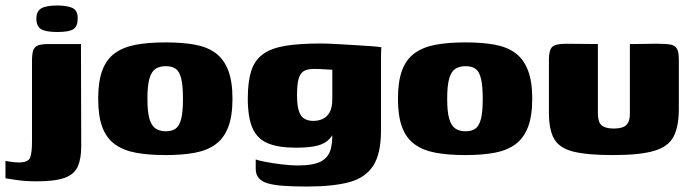

<svg xmlns="http://www.w3.org/2000/svg" viewBox="-76 -560 2535 702"><path d="M59 103Q16 103 -16 98Q-48 93 -56 92V28Q-49 30 -33 32Q-17 34 -8 34Q28 34 34.5 15.5Q41 -3 41 -43V-337Q41 -363 45.5 -376Q50 -389 63 -394Q76 -399 104 -399H220L221 -25Q221 20 208.5 48.5Q196 77 161 90Q126 103 59 103ZM134 -443Q91 -443 74 -453.5Q57 -464 57 -492Q57 -519 75 -529.5Q93 -540 136 -540Q177 -539 193 -528.5Q209 -518 208 -492Q208 -464 192.5 -453.5Q177 -443 134 -443Z M530 7Q467 7 421 -1.5Q375 -10 344 -32.5Q313 -55 298 -95.5Q283 -136 283 -199Q283 -262 298 -302.5Q313 -343 344 -365.5Q375 -388 421 -396.5Q467 -405 530 -405Q592 -405 637.5 -396.5Q683 -388 713 -365.5Q743 -343 758.5 -302.5Q774 -262 774 -199Q774 -136 758.5 -95.5Q743 -55 712.5 -32.5Q682 -10 636.5 -1.5Q591 7 530 7ZM530 -80Q553 -80 566.5 -90Q580 -100 586.5 -125.5Q593 -151 593 -199Q593 -247 586.5 -273Q580 -299 566.5 -308.5Q553 -318 530 -318Q508 -318 493 -308.5Q478 -299 470.5 -273Q463 -247 463 -199Q463 -151 470.5 -125.5Q478 -100 493 -90Q508 -80 530 -80Z M1047 122Q997 122 961.5 119.5Q926 117 903.5 110.5Q881 104 870 91Q859 78 859 57Q859 51 859 39Q859 27 859 23Q869 27 895.5 32Q922 37 954.5 41Q987 45 1013 45Q1070 45 1098 30Q1126 15 1134 -17.5Q1142 -50 1137 -101L1155 -98Q1144 -69 1128.5 -52Q1113 -35 1084.5 -27.5Q1056 -20 1006 -20Q942 -20 903.5 -36Q865 -52 847.5 -91Q830 -130 830 -200Q830 -261 842.5 -300.5Q855 -340 885.5 -362Q916 -384 967.5 -392.5Q1019 -401 1098 -401Q1120 -401 1153.5 -399Q1187 -397 1222 -395Q1257 -393 1283.5 -391Q1310 -389 1319 -387Q1318 -385 1317.5 -374.5Q1317 -364 1317 -351Q1317 -338 1317 -322V-83Q1317 2 1288.5 46Q1260 90 1201 106Q1142 122 1047 122ZM1070 -118Q1087 -118 1102.5 -124.5Q1118 -131 1128.5 -148Q1139 -165 1139 -199V-305Q1132 -305 1112 -306.5Q1092 -308 1072 -308Q1049 -308 1035.5 -300.5Q1022 -293 1016 -272.5Q1010 -252 1010 -212Q1010 -174 1017 -153.5Q1024 -133 1037.5 -125.5Q1051 -118 1070 -118Z M1626 7Q1563 7 1517 -1.5Q1471 -10 1440 -32.5Q1409 -55 1394 -95.5Q1379 -136 1379 -199Q1379 -262 1394 -302.5Q1409 -343 1440 -365.5Q1471 -388 1517 -396.5Q1563 -405 1626 -405Q1688 -405 1733.5 -396.5Q1779 -388 1809 -365.5Q1839 -343 1854.5 -302.5Q1870 -262 1870 -199Q1870 -136 1854.5 -95.5Q1839 -55 1808.5 -32.5Q1778 -10 1732.5 -1.5Q1687 7 1626 7ZM1626 -80Q1649 -80 1662.5 -90Q1676 -100 1682.5 -125.5Q1689 -151 1689 -199Q1689 -247 1682.5 -273Q1676 -299 1662.5 -308.5Q1649 -318 1626 -318Q1604 -318 1589 -308.5Q1574 -299 1566.5 -273Q1559 -247 1559 -199Q1559 -151 1566.5 -125.5Q1574 -100 1589 -90Q1604 -80 1626 -80Z M2110 -399V-145Q2110 -114 2123.5 -102Q2137 -90 2168 -90Q2201 -90 2214 -103Q2227 -116 2227 -143V-399Q2228 -399 2242.5 -399Q2257 -399 2276 -399.5Q2295 -400 2311 -400Q2327 -400 2330 -400Q2357 -400 2373.5 -397.5Q2390 -395 2398 -383.5Q2406 -372 2406 -342V-162Q2406 -98 2387 -61Q2368 -24 2316 -8.5Q2264 7 2165 7Q2072 7 2021 -5.5Q1970 -18 1950.5 -51.5Q1931 -85 1931 -148V-342Q1931 -376 1942.5 -388Q1954 -400 1994 -400Q2023 -400 2051.5 -399.5Q2080 -399 2110 -399Z"/></svg>

Font: Genos Thin ExtraBold
Style: Regular
Weight: 800
Version: Version 1.010